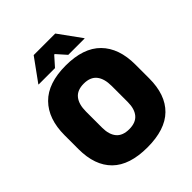

<svg xmlns="http://www.w3.org/2000/svg" viewBox="-232 -960 1111 1111"><g transform="rotate(-45 323.5 -405.0)"><path d="M323.5 16.5Q178 16.5 106 -54.2Q34 -125 34 -259V-372Q34 -506.5 106.5 -580Q179 -653.5 323.5 -653.5Q468 -653.5 540.5 -580Q613 -506.5 613 -372V-259Q613 -125 541 -54.2Q469 16.5 323.5 16.5ZM323.5 -132.5Q377 -132.5 402.8 -163.2Q428.5 -194 428.5 -250V-381.5Q428.5 -441.5 402.8 -473.5Q377 -505.5 323.5 -505.5Q270 -505.5 244.2 -473.5Q218.5 -441.5 218.5 -381.5V-250Q218.5 -194 244.2 -163.2Q270 -132.5 323.5 -132.5ZM235.5 -827H412L512 -689V-686.5H378L326 -745H321.5L269.5 -686.5H135.5V-689Z"/></g></svg>

Font: Anek Gurmukhi Medium ExtraBold
Style: Regular
Weight: 800
Version: Version 1.003